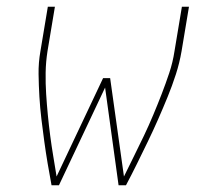

<svg xmlns="http://www.w3.org/2000/svg" viewBox="-20 -550 640 570"><path d="M133 0Q127 -32 121.5 -64.5Q116 -97 111.5 -130Q107 -163 103 -196Q99 -229 97 -262.5Q95 -296 94.5 -330Q94 -364 100 -398L122 -530H143L121 -398Q116 -366 115.5 -334Q115 -302 117 -271Q119 -240 122 -209Q125 -178 129 -147.5Q133 -117 138 -87Q143 -57 148 -26L286 -318H307L348 -26Q363 -57 378 -87Q393 -117 407.5 -147.5Q422 -178 435 -209Q448 -240 460 -271Q472 -302 482.5 -333.5Q493 -365 498 -398L520 -530H541L519 -398Q513 -363 502 -329Q491 -295 477.5 -262Q464 -229 449.5 -196Q435 -163 419 -130Q403 -97 387 -64.5Q371 -32 354 0H332L292 -290L155 0Z"/></svg>

Font: Iosevka Curly Thin Extended
Style: Italic
Weight: 100
Width: 7
Italic angle: -9°
Monospace: yes
Designer: Belleve Invis
Foundry: Belleve Invis
Version: Version 11.1.0; ttfautohint (v1.8.3)